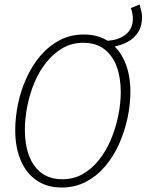

<svg xmlns="http://www.w3.org/2000/svg" viewBox="-20 -825 654 857"><path d="M484 -616 455 -643Q509 -645 541 -671Q573 -697 573 -741Q573 -752 571 -764Q569 -776 564 -789L603 -805Q608 -788 611 -774.5Q614 -761 614 -748Q614 -708 596 -680.5Q578 -653 548.5 -637.5Q519 -622 484 -616ZM255 12Q189 12 142.5 -20.5Q96 -53 72 -110.5Q48 -168 48 -243Q48 -303 61 -364Q74 -425 99.5 -480Q125 -535 162 -578Q199 -621 247 -646Q295 -671 354 -671Q421 -671 467 -638.5Q513 -606 537.5 -548.5Q562 -491 562 -416Q562 -356 548.5 -295Q535 -234 510 -179Q485 -124 448 -81Q411 -38 362.5 -13Q314 12 255 12ZM259 -25Q309 -25 350 -48.5Q391 -72 422.5 -112Q454 -152 475 -202Q496 -252 507.5 -307Q519 -362 519 -414Q519 -479 500.5 -528.5Q482 -578 445 -606Q408 -634 351 -634Q301 -634 260 -610.5Q219 -587 187 -547Q155 -507 134 -457Q113 -407 102 -352Q91 -297 91 -245Q91 -180 109.5 -130.5Q128 -81 165 -53Q202 -25 259 -25Z"/></svg>

Font: Source Code Pro ExtraLight Light
Style: Italic
Weight: 300
Italic angle: -11°
Monospace: yes
Version: Version 1.016;hotconv 1.0.116;makeotfexe 2.5.65601